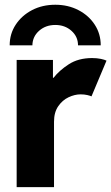

<svg xmlns="http://www.w3.org/2000/svg" viewBox="-20 -773 460 793"><path d="M48.8 0V-525.4H198.7V-451.7H201.2Q224.6 -481.9 264.2 -507.6Q303.7 -533.2 360.4 -533.2Q380.4 -533.2 396.5 -529.8Q412.6 -526.4 419.9 -522.5L357.9 -375Q353 -377.4 340.6 -380.4Q328.1 -383.3 313 -383.3Q288.6 -383.3 263.2 -371.3Q237.8 -359.4 220.5 -334.2Q203.1 -309.1 203.1 -270V0ZM208.5 -753.4Q261.2 -753.4 304 -731.2Q346.7 -709 371.3 -671.1Q396 -633.3 396 -585.9H302.2Q302.2 -621.6 275.1 -645.8Q248 -669.9 208.5 -669.9Q168.5 -669.9 141.4 -645.8Q114.3 -621.6 113.8 -585.9H20Q20 -633.3 44.9 -671.1Q69.8 -709 112.3 -731.2Q154.8 -753.4 208.5 -753.4Z"/></svg>

Font: Reddit Sans ExtraBold
Style: Regular
Weight: 800
Designer: Stephen Hutchings
Foundry: Reddit
Version: Version 1.014; ttfautohint (v1.8.4.7-5d5b)